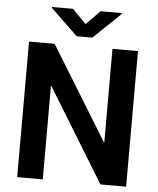

<svg xmlns="http://www.w3.org/2000/svg" viewBox="-60 -952 827 1003"><g transform="rotate(5 354.0 -450.5)"><path d="M505.4 -710.9V-217.3L202.1 -710.9H67.9V0H202.1V-493.2L504.4 0H639.2V-710.9ZM171.4 -901.4V-897L313.5 -760.3H395.5L537.6 -896.5V-901.4H426.8L354 -827.6L281.7 -901.4Z"/></g></svg>

Font: Vazirmatn SemiBold
Style: Regular
Weight: 600
Designer: Saber Rastikerdar
Foundry: Saber Rastikerdar
Version: Version 33.003